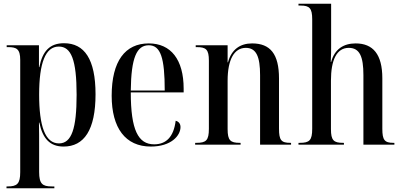

<svg xmlns="http://www.w3.org/2000/svg" viewBox="-20 -780 2170 1035"><path d="M15 235H273V225H259C209 225 191 211 191 147V12C191 -33 191 -75 190 -119H192C210 -33 249 10 323 10C433 10 495 -79 495 -272C495 -461 435 -547 325 -547C249 -547 209 -505 192 -418H190V-536H16V-526H24C69 -526 89 -516 89 -457V148C89 211 72 225 21 225H15ZM298 -7C223 -7 191 -101 191 -270C191 -441 225 -529 297 -529C364 -529 393 -457 393 -269C393 -87 366 -7 298 -7Z M793 10C903 10 953 -49 953 -95C953 -112 944 -125 927 -129C916 -40 874 -2 811 -2C725 -2 685 -79 685 -282H970V-302C970 -459 901 -546 782 -546C655 -546 582 -451 582 -264C582 -90 656 10 793 10ZM868 -292H685C687 -469 717 -536 782 -536C846 -536 868 -468 868 -292Z M1032 0H1277V-10H1272C1222 -10 1207 -23 1207 -84V-345C1207 -460 1243 -522 1305 -522C1362 -522 1382 -474 1382 -375V0H1549V-10H1545C1496 -10 1484 -24 1484 -87V-357C1484 -489 1437 -546 1339 -546C1275 -546 1228 -514 1209 -444H1207V-536H1035V-526H1041C1091 -526 1106 -513 1106 -453V-86C1106 -23 1091 -10 1039 -10H1032Z M1589 0H1834V-10H1829C1779 -10 1764 -23 1764 -84V-345C1764 -457 1795 -522 1860 -522C1919 -522 1939 -475 1939 -375V0H2106V-10H2101C2053 -10 2041 -25 2041 -86V-358C2041 -487 1991 -546 1897 -546C1833 -546 1784 -516 1765 -446H1763C1765 -484 1765 -506 1765 -532V-760H1589V-750H1601C1648 -750 1663 -736 1663 -676V-86C1663 -23 1648 -10 1596 -10H1589Z"/></svg>

Font: Noto Serif Display Condensed Medium
Style: Regular
Weight: 500
Width: 3
Designer: Monotype Design Team
Foundry: Monotype Imaging Inc.
Version: Version 2.009